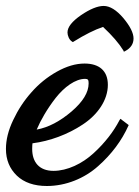

<svg xmlns="http://www.w3.org/2000/svg" viewBox="-37 -579 467 643"><path d="M85.9 -145C99.1 -176.3 120.6 -213.9 149.4 -251C178.2 -287.6 215.3 -314.9 248 -314.9C257.8 -314.9 259.8 -311.5 259.8 -299.8C259.8 -269.5 240.7 -238.3 202.6 -205.6C164.1 -172.9 125.5 -152.3 85.9 -145ZM362.8 -175.8C343.8 -139.2 314.5 -100.6 276.4 -65.9C238.3 -30.8 188.5 -6.8 142.1 -6.8C93.8 -6.8 70.8 -36.6 70.8 -80.1C70.8 -88.9 71.3 -95.2 71.8 -99.1C129.9 -106.4 190.4 -128.9 240.2 -162.1C290 -194.8 324.2 -243.7 324.2 -294.9C324.2 -342.3 294.9 -366.2 246.1 -366.2C216.3 -366.2 185.5 -356.9 153.3 -338.9C121.1 -320.8 92.8 -297.9 68.4 -270C43.5 -242.2 23.4 -211.4 7.3 -177.2C-9.3 -142.6 -17.1 -110.4 -17.1 -80.1C-17.1 -43.9 -4.9 -14.2 19.5 9.3C43.5 32.2 77.1 43.9 120.1 43.9C184.1 43.9 246.1 18.1 291.5 -22.5C336.9 -62.5 371.1 -108.9 393.1 -158.2L394 -160.2L366.2 -181.2ZM210 -439.9C247.1 -462.9 279.8 -479.5 308.1 -488.8C338.9 -460 361.3 -434.1 376 -410.2L377.9 -405.8L382.8 -408.2C400.9 -418 410.2 -432.1 410.2 -450.2C410.2 -468.3 398.9 -491.2 376 -518.6C353 -545.4 331.1 -559.1 310.1 -559.1C290 -559.1 264.6 -548.8 234.4 -528.3C204.1 -507.3 189 -488.3 189 -470.2C189 -460 194.8 -445.3 204.1 -439.9L207 -438Z"/></svg>

Font: Dancing Script
Style: Regular
Weight: 800
Designer: Pablo Impallari
Foundry: Pablo Impallari
Version: Version 2.001